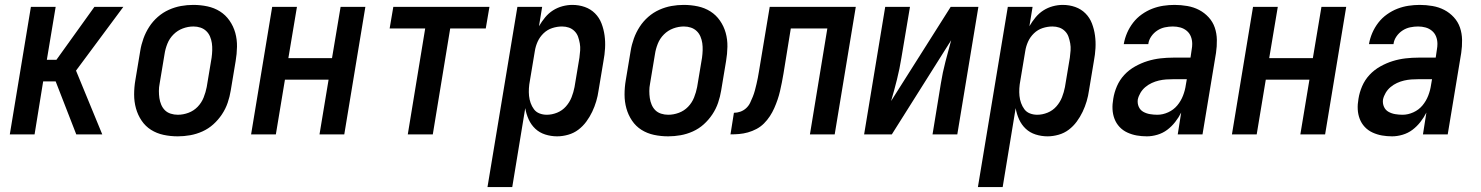

<svg xmlns="http://www.w3.org/2000/svg" viewBox="-20 -548 6040 783"><path d="M291 0 207 -216H156L121 0H20L106 -520H207L171 -304H210L365 -520H483L290 -260L397 0Z M705 8Q675 8 647 2Q619 -4 596 -18.5Q573 -33 557.5 -56Q542 -79 534.5 -106Q527 -133 527 -162.5Q527 -192 532 -221L552 -341Q556 -366 565 -391Q574 -416 588.5 -438.5Q603 -461 623.5 -479Q644 -497 668.5 -508Q693 -519 718 -523.5Q743 -528 768 -528Q798 -528 826 -522Q854 -516 877 -501.5Q900 -487 916 -464Q932 -441 939.5 -414Q947 -387 946.5 -357.5Q946 -328 941 -299L921 -179Q917 -154 908.5 -129Q900 -104 885 -81.5Q870 -59 850 -41Q830 -23 805.5 -12Q781 -1 755.5 3.5Q730 8 705 8ZM705 -80Q727 -80 748.5 -88Q770 -96 786 -112.5Q802 -129 810.5 -150.5Q819 -172 823 -193L843 -313Q845 -328 845.5 -343Q846 -358 844 -372Q842 -386 836.5 -399Q831 -412 821 -421.5Q811 -431 797.5 -435.5Q784 -440 769 -440Q747 -440 725.5 -432Q704 -424 687.5 -407.5Q671 -391 662.5 -369.5Q654 -348 651 -327L631 -207Q628 -192 628 -177Q628 -162 630 -148Q632 -134 637.5 -121Q643 -108 652.5 -98.5Q662 -89 676 -84.5Q690 -80 705 -80Z M1004 0 1090 -520H1191L1156 -311H1334L1369 -520H1470L1384 0H1283L1320 -223H1142L1105 0Z M1643 0 1714 -432H1569L1584 -520H1976L1961 -432H1816L1745 0Z M1968 215 2090 -520H2191L2178 -441Q2189 -460 2203 -477Q2217 -494 2235 -505.5Q2253 -517 2273.5 -522.5Q2294 -528 2314 -528Q2341 -528 2365 -519.5Q2389 -511 2406.5 -493.5Q2424 -476 2433 -452.5Q2442 -429 2445.5 -403.5Q2449 -378 2447.5 -351.5Q2446 -325 2441 -299L2421 -179Q2418 -157 2411.5 -135Q2405 -113 2395 -92Q2385 -71 2371 -52Q2357 -33 2338.5 -19Q2320 -5 2297 1.5Q2274 8 2252 8Q2227 8 2203.5 0.5Q2180 -7 2163 -23Q2146 -39 2136 -61Q2126 -83 2122 -107L2069 215ZM2210 -80Q2231 -80 2252 -88.5Q2273 -97 2288 -114Q2303 -131 2311 -151.5Q2319 -172 2323 -193L2343 -313Q2345 -328 2346 -342.5Q2347 -357 2344.5 -371Q2342 -385 2337.5 -398Q2333 -411 2323 -421Q2313 -431 2300 -435.5Q2287 -440 2272 -440Q2252 -440 2232 -433.5Q2212 -427 2196.5 -412Q2181 -397 2172.5 -378Q2164 -359 2161 -339L2141 -219Q2138 -204 2137 -188Q2136 -172 2137.5 -157Q2139 -142 2144 -128Q2149 -114 2157.5 -102.5Q2166 -91 2180 -85.5Q2194 -80 2210 -80Z M2705 8Q2675 8 2647 2Q2619 -4 2596 -18.5Q2573 -33 2557.5 -56Q2542 -79 2534.5 -106Q2527 -133 2527 -162.5Q2527 -192 2532 -221L2552 -341Q2556 -366 2565 -391Q2574 -416 2588.5 -438.5Q2603 -461 2623.5 -479Q2644 -497 2668.5 -508Q2693 -519 2718 -523.5Q2743 -528 2768 -528Q2798 -528 2826 -522Q2854 -516 2877 -501.5Q2900 -487 2916 -464Q2932 -441 2939.5 -414Q2947 -387 2946.5 -357.5Q2946 -328 2941 -299L2921 -179Q2917 -154 2908.5 -129Q2900 -104 2885 -81.5Q2870 -59 2850 -41Q2830 -23 2805.5 -12Q2781 -1 2755.5 3.5Q2730 8 2705 8ZM2705 -80Q2727 -80 2748.5 -88Q2770 -96 2786 -112.5Q2802 -129 2810.5 -150.5Q2819 -172 2823 -193L2843 -313Q2845 -328 2845.5 -343Q2846 -358 2844 -372Q2842 -386 2836.5 -399Q2831 -412 2821 -421.5Q2811 -431 2797.5 -435.5Q2784 -440 2769 -440Q2747 -440 2725.5 -432Q2704 -424 2687.5 -407.5Q2671 -391 2662.5 -369.5Q2654 -348 2651 -327L2631 -207Q2628 -192 2628 -177Q2628 -162 2630 -148Q2632 -134 2637.5 -121Q2643 -108 2652.5 -98.5Q2662 -89 2676 -84.5Q2690 -80 2705 -80Z M2959 0 2973 -88Q2986 -88 2999 -92.5Q3012 -97 3022.5 -106.5Q3033 -116 3039 -128.5Q3045 -141 3050 -153.5Q3055 -166 3058.5 -179Q3062 -192 3065 -205Q3068 -218 3070.5 -230.5Q3073 -243 3075 -256L3119 -520H3470L3384 0H3283L3354 -432H3205L3175 -247Q3172 -229 3168.5 -211.5Q3165 -194 3161 -176.5Q3157 -159 3151 -141.5Q3145 -124 3137.5 -107Q3130 -90 3119.5 -74Q3109 -58 3095.5 -44.5Q3082 -31 3065 -22Q3048 -13 3030 -8Q3012 -3 2994.5 -1.5Q2977 0 2959 0Z M3504 0 3590 -520H3691L3656 -312Q3649 -268 3638 -224Q3627 -180 3614 -136L3857 -520H3970L3884 0H3783L3817 -208Q3824 -252 3835.5 -296Q3847 -340 3859 -384L3617 0Z M3968 215 4090 -520H4191L4178 -441Q4189 -460 4203 -477Q4217 -494 4235 -505.5Q4253 -517 4273.5 -522.5Q4294 -528 4314 -528Q4341 -528 4365 -519.5Q4389 -511 4406.5 -493.5Q4424 -476 4433 -452.5Q4442 -429 4445.5 -403.5Q4449 -378 4447.5 -351.5Q4446 -325 4441 -299L4421 -179Q4418 -157 4411.5 -135Q4405 -113 4395 -92Q4385 -71 4371 -52Q4357 -33 4338.5 -19Q4320 -5 4297 1.5Q4274 8 4252 8Q4227 8 4203.5 0.5Q4180 -7 4163 -23Q4146 -39 4136 -61Q4126 -83 4122 -107L4069 215ZM4210 -80Q4231 -80 4252 -88.5Q4273 -97 4288 -114Q4303 -131 4311 -151.5Q4319 -172 4323 -193L4343 -313Q4345 -328 4346 -342.5Q4347 -357 4344.5 -371Q4342 -385 4337.5 -398Q4333 -411 4323 -421Q4313 -431 4300 -435.5Q4287 -440 4272 -440Q4252 -440 4232 -433.5Q4212 -427 4196.5 -412Q4181 -397 4172.5 -378Q4164 -359 4161 -339L4141 -219Q4138 -204 4137 -188Q4136 -172 4137.5 -157Q4139 -142 4144 -128Q4149 -114 4157.5 -102.5Q4166 -91 4180 -85.5Q4194 -80 4210 -80Z M4657 8Q4636 8 4616 4.5Q4596 1 4577.5 -7.5Q4559 -16 4545.5 -30.5Q4532 -45 4525 -63.5Q4518 -82 4517 -102.5Q4516 -123 4520 -145Q4524 -171 4535 -196.5Q4546 -222 4565 -242.5Q4584 -263 4609 -277Q4634 -291 4660 -299Q4686 -307 4712.5 -310Q4739 -313 4765 -313H4835L4840 -347Q4841 -352 4841.5 -358Q4842 -364 4842 -369Q4842 -385 4836.5 -399Q4831 -413 4819.5 -422.5Q4808 -432 4793.5 -436Q4779 -440 4763 -440Q4747 -440 4730.5 -436.5Q4714 -433 4699.5 -423.5Q4685 -414 4675 -399.5Q4665 -385 4663 -369V-368H4563V-369Q4567 -392 4576.5 -414Q4586 -436 4601 -455.5Q4616 -475 4636.5 -489.5Q4657 -504 4679 -512.5Q4701 -521 4724 -524.5Q4747 -528 4770 -528Q4796 -528 4822 -523.5Q4848 -519 4870 -507.5Q4892 -496 4909 -477.5Q4926 -459 4934 -435.5Q4942 -412 4942.5 -385.5Q4943 -359 4939 -332L4884 0H4783L4797 -89Q4787 -69 4772.5 -50.5Q4758 -32 4740 -18.5Q4722 -5 4700 1.5Q4678 8 4657 8ZM4700 -80Q4722 -80 4744 -90Q4766 -100 4781 -118Q4796 -136 4804.5 -158Q4813 -180 4816 -202L4820 -225H4765Q4750 -225 4735.5 -224Q4721 -223 4706 -219.5Q4691 -216 4677 -209.5Q4663 -203 4651 -193Q4639 -183 4631 -169.5Q4623 -156 4620 -142Q4618 -126 4624 -112.5Q4630 -99 4642.5 -92Q4655 -85 4670 -82.5Q4685 -80 4700 -80Z M5004 0 5090 -520H5191L5156 -311H5334L5369 -520H5470L5384 0H5283L5320 -223H5142L5105 0Z M5657 8Q5636 8 5616 4.5Q5596 1 5577.5 -7.5Q5559 -16 5545.5 -30.5Q5532 -45 5525 -63.5Q5518 -82 5517 -102.5Q5516 -123 5520 -145Q5524 -171 5535 -196.5Q5546 -222 5565 -242.5Q5584 -263 5609 -277Q5634 -291 5660 -299Q5686 -307 5712.5 -310Q5739 -313 5765 -313H5835L5840 -347Q5841 -352 5841.5 -358Q5842 -364 5842 -369Q5842 -385 5836.5 -399Q5831 -413 5819.5 -422.5Q5808 -432 5793.5 -436Q5779 -440 5763 -440Q5747 -440 5730.5 -436.5Q5714 -433 5699.5 -423.5Q5685 -414 5675 -399.5Q5665 -385 5663 -369V-368H5563V-369Q5567 -392 5576.5 -414Q5586 -436 5601 -455.5Q5616 -475 5636.5 -489.5Q5657 -504 5679 -512.5Q5701 -521 5724 -524.5Q5747 -528 5770 -528Q5796 -528 5822 -523.5Q5848 -519 5870 -507.5Q5892 -496 5909 -477.5Q5926 -459 5934 -435.5Q5942 -412 5942.5 -385.5Q5943 -359 5939 -332L5884 0H5783L5797 -89Q5787 -69 5772.5 -50.5Q5758 -32 5740 -18.5Q5722 -5 5700 1.5Q5678 8 5657 8ZM5700 -80Q5722 -80 5744 -90Q5766 -100 5781 -118Q5796 -136 5804.5 -158Q5813 -180 5816 -202L5820 -225H5765Q5750 -225 5735.5 -224Q5721 -223 5706 -219.5Q5691 -216 5677 -209.5Q5663 -203 5651 -193Q5639 -183 5631 -169.5Q5623 -156 5620 -142Q5618 -126 5624 -112.5Q5630 -99 5642.5 -92Q5655 -85 5670 -82.5Q5685 -80 5700 -80Z"/></svg>

Font: Iosevka Term Curly SmBd Obl
Style: Regular
Weight: 600
Italic angle: -9°
Designer: Belleve Invis
Foundry: Belleve Invis
Version: Version 32.3.0